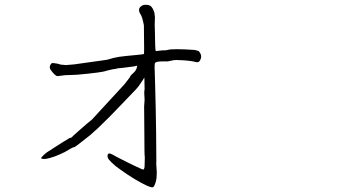

<svg xmlns="http://www.w3.org/2000/svg" viewBox="-20 -745 1540 815"><path d="M645.5 -13.7Q645.5 0 644.5 9.8Q642.6 24.4 639.6 32.2Q634.8 45.9 630.9 48.8Q627 51.8 618.2 48.8Q602.5 43.9 578.1 30.3Q553.7 17.6 518.6 -5.9Q487.3 -27.3 470.7 -40Q449.2 -58.6 442.4 -67.4Q435.5 -76.2 436.5 -85.9Q437.5 -92.8 444.3 -93.8Q447.3 -93.8 458 -88.9Q460.9 -85.9 519.5 -56.6Q552.7 -40 579.1 -28.3Q587.9 -24.4 588.9 -25.4Q593.8 -29.3 593.8 -42Q594.7 -76.2 594.7 -78.1Q592.8 -83 592.8 -171.9Q592.8 -234.4 591.8 -293Q593.8 -316.4 593.8 -322.3Q590.8 -354.5 593.8 -366.2L592.8 -416L583 -400.4Q567.4 -376 557.6 -366.2Q431.6 -234.4 428.7 -233.4Q397.5 -201.2 363.3 -171.9Q300.8 -122.1 296.9 -121.1Q290 -120.1 278.3 -113.3Q267.6 -106.4 254.9 -99.6Q231.4 -87.9 210 -80.1Q183.6 -71.3 172.9 -70.3Q150.4 -69.3 156.2 -77.1Q170.9 -93.8 185.5 -102.5Q201.2 -112.3 218.8 -124Q237.3 -135.7 248 -142.6Q258.8 -148.4 267.6 -154.3Q275.4 -160.2 277.3 -159.2Q284.2 -160.2 291 -168.9Q294.9 -172.9 317.4 -192.4Q334 -207 348.6 -219.7Q363.3 -232.4 370.1 -237.3L507.8 -386.7Q510.7 -390.6 521.5 -404.3Q530.3 -416 530.3 -416Q534.2 -424.8 540 -429.7Q556.6 -443.4 559.6 -454.1Q563.5 -466.8 561.5 -465.8Q557.6 -464.8 546.9 -462.9Q534.2 -460.9 501 -457Q490.2 -456.1 480.5 -455.1Q470.7 -453.1 468.8 -452.1Q466.8 -452.1 460 -451.2Q453.1 -450.2 446.3 -448.2Q440.4 -447.3 430.7 -444.3Q415 -437.5 306.6 -427.7L255.9 -425.8L224.6 -421.9Q219.7 -421.9 212.9 -427.7Q206.1 -433.6 198.2 -444.3Q192.4 -451.2 191.4 -457Q190.4 -461.9 193.4 -468.8Q197.3 -475.6 201.2 -477.5Q203.1 -477.5 211.9 -476.6Q214.8 -476.6 224.6 -474.6Q233.4 -471.7 238.3 -470.7Q252.9 -468.8 259.8 -468.8L294.9 -471.7L433.6 -491.2Q439.5 -493.2 444.3 -494.1Q458 -499 486.3 -503.9Q515.6 -507.8 549.8 -510.7Q567.4 -512.7 579.1 -513.7L590.8 -515.6Q591.8 -515.6 591.8 -540L590.8 -637.7Q584 -672.9 577.1 -683.6Q569.3 -694.3 570.3 -705.1Q571.3 -713.9 581.1 -719.7Q587.9 -725.6 602.5 -724.6Q611.3 -724.6 619.1 -719.7Q623 -716.8 627.9 -709Q632.8 -700.2 635.7 -689.5Q636.7 -682.6 637.7 -670.9L636.7 -640.6L637.7 -604.5Q637.7 -600.6 638.7 -552.7Q639.6 -528.3 641.6 -528.3Q643.6 -528.3 651.4 -529.3Q668 -531.2 669.9 -531.2Q682.6 -530.3 692.4 -533.2Q712.9 -539.1 803.7 -533.2Q806.6 -533.2 816.4 -530.3Q824.2 -528.3 824.2 -527.3Q836.9 -512.7 833 -498Q827.1 -477.5 812.5 -481.4Q790 -487.3 753.9 -489.3Q724.6 -491.2 715.8 -489.3Q693.4 -484.4 692.4 -484.4Q681.6 -484.4 670.9 -484.4Q642.6 -484.4 637.7 -477.5Q634.8 -471.7 637.7 -414.1Q641.6 -281.2 642.6 -187.5L643.6 -70.3Q643.6 -64.5 643.6 -56.6Q642.6 -49.8 643.6 -43.9Q645.5 -15.6 645.5 -13.7Z"/></svg>

Font: ToneOZ-YinPZ-Tsuipita-TC
Style: Regular
Weight: 400
Designer: ÂÆ£ÂøóÂáåJeffrey Xuan(jeffreyx@gmail.com, ToneOZ.com) ÈòøÂù§(cjkFonts)
Foundry: ToneOZ
Version: Version 0.24071